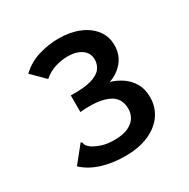

<svg xmlns="http://www.w3.org/2000/svg" viewBox="-148 -765 895 911"><g transform="rotate(-30 300.0 -310.0)"><path d="M284 11Q218 11 159 -7Q100 -25 61 -62L127 -144L133 -152L140 -146Q141 -138 144.5 -131.5Q148 -125 161 -114Q183 -99 212 -90Q241 -81 279 -81Q341 -81 375 -107Q409 -133 409 -178Q409 -239 355 -262.5Q301 -286 204 -277V-368Q277 -366 317 -378Q357 -390 372.5 -411.5Q388 -433 388 -458Q388 -495 359 -515.5Q330 -536 284 -536Q248 -536 213.5 -525Q179 -514 150 -489L81 -558Q123 -598 178 -614.5Q233 -631 287 -631Q351 -631 399.5 -611Q448 -591 475.5 -555Q503 -519 503 -472Q503 -419 472.5 -382.5Q442 -346 396 -331Q430 -321 459.5 -301Q489 -281 507.5 -249.5Q526 -218 526 -173Q526 -120 497.5 -78.5Q469 -37 415 -13Q361 11 284 11Z"/></g></svg>

Font: Inconsolata Expanded Bold
Style: Regular
Weight: 700
Width: 7
Monospace: yes
Designer: Raph Levien, Cyreal, Brenton Simpson
Foundry: Raph Levien, Cyreal, Google
Version: Version 3.001; ttfautohint (v1.8.2.53-6de2)